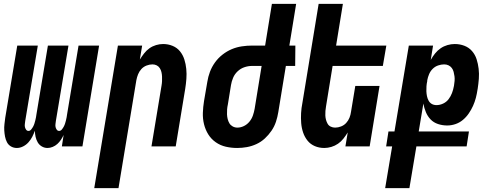

<svg xmlns="http://www.w3.org/2000/svg" viewBox="-20 -755 2540 990"><path d="M67 8Q50 8 36.5 0Q23 -8 16 -21.5Q9 -35 6 -50.5Q3 -66 2 -82.5Q1 -99 3 -115.5Q5 -132 7 -148L69 -520H175L110 -131Q109 -123 108 -115Q107 -107 108.5 -100Q110 -93 114.5 -86.5Q119 -80 127 -80Q135 -80 141 -87.5Q147 -95 151 -102.5Q155 -110 157.5 -118Q160 -126 162 -134Q164 -142 165.5 -150Q167 -158 168 -166L227 -520H333L268 -131Q267 -123 266 -115Q265 -107 266.5 -100Q268 -93 272.5 -86.5Q277 -80 285 -80Q293 -80 299 -87.5Q305 -95 309 -102.5Q313 -110 315.5 -118Q318 -126 320 -134Q322 -142 323.5 -150Q325 -158 326 -166L385 -520H491L405 0H299L308 -59Q302 -46 294 -34Q286 -22 275.5 -12.5Q265 -3 251.5 2.5Q238 8 225 8Q209 8 195.5 0Q182 -8 174.5 -21Q167 -34 163.5 -49.5Q160 -65 160 -81Q154 -65 146.5 -50Q139 -35 127 -21.5Q115 -8 99 0Q83 8 67 8Z M466 215 588 -520H713L701 -448Q711 -464 723 -479.5Q735 -495 750.5 -506Q766 -517 784.5 -522.5Q803 -528 821 -528Q847 -528 870 -518.5Q893 -509 908 -490.5Q923 -472 930.5 -448.5Q938 -425 940.5 -399.5Q943 -374 941 -348Q939 -322 935 -297L886 0H761L813 -314Q815 -325 815.5 -337Q816 -349 815.5 -360.5Q815 -372 812.5 -383Q810 -394 804 -403.5Q798 -413 788 -418Q778 -423 766 -423Q751 -423 735.5 -417Q720 -411 709 -399Q698 -387 692 -372Q686 -357 683 -341L591 215Z M1203 8Q1173 8 1144.5 1.5Q1116 -5 1092.5 -21.5Q1069 -38 1054 -62Q1039 -86 1032 -114.5Q1025 -143 1026 -173Q1027 -203 1032 -234L1049 -333Q1053 -359 1062.5 -384.5Q1072 -410 1088.5 -433Q1105 -456 1127.5 -473.5Q1150 -491 1175 -501.5Q1200 -512 1227 -516Q1254 -520 1280 -520H1347L1382 -735H1507L1472 -520H1503L1502 -415H1454L1415 -177Q1411 -152 1403 -127.5Q1395 -103 1380 -81Q1365 -59 1345.5 -41Q1326 -23 1302 -12Q1278 -1 1253 3.5Q1228 8 1203 8ZM1204 -97Q1221 -97 1237.5 -105Q1254 -113 1266 -127.5Q1278 -142 1284 -159.5Q1290 -177 1293 -194L1329 -415H1279Q1260 -415 1240.5 -408.5Q1221 -402 1205.5 -387.5Q1190 -373 1182 -354Q1174 -335 1171 -316L1155 -217Q1152 -204 1151 -191Q1150 -178 1150.5 -165.5Q1151 -153 1154 -141Q1157 -129 1163 -119Q1169 -109 1180 -103Q1191 -97 1204 -97Z M1652 8Q1626 8 1603.5 -1.5Q1581 -11 1566 -29.5Q1551 -48 1543 -71.5Q1535 -95 1533 -120.5Q1531 -146 1532.5 -172Q1534 -198 1539 -223L1623 -735H1748L1713 -520H1972L1954 -415H1695L1661 -206Q1659 -195 1658 -183Q1657 -171 1657.5 -159.5Q1658 -148 1661 -137Q1664 -126 1669.5 -116.5Q1675 -107 1685.5 -102Q1696 -97 1708 -97Q1723 -97 1738.5 -103Q1754 -109 1765 -121Q1776 -133 1782 -148Q1788 -163 1790 -179L1812 -312H1937L1886 0H1761L1773 -72Q1763 -56 1751 -40.5Q1739 -25 1723 -14Q1707 -3 1688.5 2.5Q1670 8 1652 8Z M1966 215 2002 0H1971L1983 -77H2014L2088 -520H2213L2201 -446Q2211 -464 2223.5 -479.5Q2236 -495 2252 -506Q2268 -517 2287 -522.5Q2306 -528 2325 -528Q2351 -528 2374.5 -519Q2398 -510 2414 -491.5Q2430 -473 2437.5 -449.5Q2445 -426 2448 -400.5Q2451 -375 2449 -349Q2447 -323 2443 -297L2442 -292Q2439 -271 2433.5 -250Q2428 -229 2419 -209Q2410 -189 2397 -170Q2384 -151 2366.5 -136.5Q2349 -122 2328 -115Q2307 -108 2286 -108Q2261 -108 2238.5 -115.5Q2216 -123 2200.5 -139Q2185 -155 2176 -176.5Q2167 -198 2163 -221L2139 -77H2398L2386 0H2127L2091 215ZM2231 -213Q2248 -213 2265 -221Q2282 -229 2293 -243.5Q2304 -258 2310.5 -275Q2317 -292 2320 -309L2321 -314Q2323 -326 2324 -338Q2325 -350 2323.5 -361.5Q2322 -373 2319 -384.5Q2316 -396 2309.5 -404.5Q2303 -413 2293 -418Q2283 -423 2270 -423Q2255 -423 2239 -417.5Q2223 -412 2211 -400Q2199 -388 2192.5 -372.5Q2186 -357 2183 -341V-337Q2180 -324 2179 -310.5Q2178 -297 2178.5 -284.5Q2179 -272 2181.5 -259.5Q2184 -247 2190 -236Q2196 -225 2206.5 -219Q2217 -213 2231 -213Z"/></svg>

Font: Iosevka Extrabold Oblique
Style: Regular
Weight: 800
Italic angle: -9°
Monospace: yes
Designer: Belleve Invis
Foundry: Belleve Invis
Version: Version 32.5.0; ttfautohint (v1.8.4)